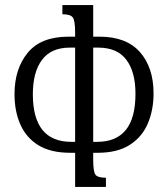

<svg xmlns="http://www.w3.org/2000/svg" viewBox="-20 -734 660 754"><path d="M364 -134H346V-107Q346 -61 354.5 -48.5Q363 -36 396 -36V0H275V-134H256Q179 -134 131 -163.5Q83 -193 60 -245Q37 -297 37 -364Q37 -464 89 -527Q141 -590 249 -590H275V-607Q275 -654 265.5 -666Q256 -678 225 -678V-714H346V-590H371Q476 -590 529.5 -529.5Q583 -469 583 -367Q583 -302 560.5 -249Q538 -196 489.5 -165Q441 -134 364 -134ZM275 -177V-547H254Q181 -547 145 -499Q109 -451 109 -364Q109 -177 260 -177ZM346 -547V-177H362Q436 -177 474 -223.5Q512 -270 512 -366Q512 -452 476 -499.5Q440 -547 366 -547Z"/></svg>

Font: Noto Serif Armenian Condensed
Style: Regular
Weight: 400
Width: 3
Designer: Monotype Design Team
Foundry: Monotype Imaging Inc.
Version: Version 2.008; ttfautohint (v1.8.4.7-5d5b)